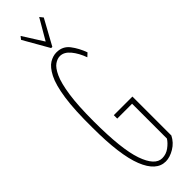

<svg xmlns="http://www.w3.org/2000/svg" viewBox="-272 -784 795 795"><g transform="rotate(-45 125.0 -387.0)"><path d="M138 10Q83 10 52.5 -67Q22 -144 22 -304Q21 -408 30.5 -472.5Q40 -537 57.5 -571Q75 -605 95.5 -617.5Q116 -630 137 -630Q173 -630 194 -602.5Q215 -575 228 -539L213 -525Q200 -561 180 -585Q160 -609 136 -609Q121 -609 105 -598Q89 -587 75 -556.5Q61 -526 52.5 -468.5Q44 -411 44 -319Q44 -156 69.5 -83Q95 -10 137 -10Q160 -10 179 -24Q198 -38 208 -54V-258H121V-278H230V-50Q216 -22 189 -6Q162 10 138 10ZM190 -784 202 -769 141 -658H134L70 -770L80 -783L137 -693Z"/></g></svg>

Font: Inconsolata UltraCondensed ExtraLight
Style: Regular
Weight: 200
Width: 1
Monospace: yes
Designer: Raph Levien, Cyreal, Brenton Simpson
Foundry: Raph Levien, Cyreal, Google
Version: Version 3.100; ttfautohint (v1.8.4.7-5d5b)